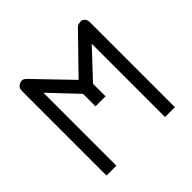

<svg xmlns="http://www.w3.org/2000/svg" viewBox="-143 -737 826 826"><g transform="rotate(-45 270.0 -324.0)"><path d="M298 -370V-294H237V-370L120 -494V-50H60V-566Q60 -586 79 -594Q85 -597 90 -597Q101 -597 111 -587L266 -426L425 -589Q433 -597 446 -597Q447 -597 449.5 -597.5Q452 -598 453.5 -598Q454 -598 457 -597Q476 -589 476 -568V-50H416V-496Z"/></g></svg>

Font: 3270 Nerd Font
Style: Regular
Weight: 400
Monospace: yes
Version: Version 3.0.1;Nerd Fonts 3.3.0